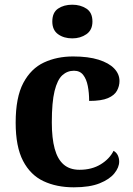

<svg xmlns="http://www.w3.org/2000/svg" viewBox="-20 -790 567 820"><path d="M295.2 10Q221.6 10 165.8 -16.3Q109.9 -42.5 78.4 -103Q46.9 -163.5 46.9 -266.2Q46.9 -374.3 79.6 -435.8Q112.3 -497.3 167.7 -523.1Q223.1 -548.9 291.9 -548.9Q357.1 -548.9 401.2 -535Q445.2 -521.1 467.8 -497.4Q490.3 -473.8 490.3 -444Q490.3 -422.7 479.7 -402.9Q469.1 -383.1 441.2 -371Q413.3 -359 360.7 -359Q360.7 -393.9 354.9 -423Q349.2 -452.2 335.2 -470.1Q321.3 -487.9 296 -487.9Q267.3 -487.9 246 -468.5Q224.8 -449 213 -401.1Q201.3 -353.1 201.3 -267.2Q201.3 -199.6 213.6 -154.7Q225.9 -109.7 252 -87.3Q278 -64.9 319.8 -64.9Q372 -64.9 410 -88.1Q448 -111.4 465 -145.9Q477.6 -138.7 483.3 -126.3Q489 -113.9 489 -99.9Q489 -75.2 468.5 -49.7Q448.1 -24.2 405.6 -7.1Q363.2 10 295.2 10ZM288.8 -626.1Q252.6 -626.1 228 -643.9Q203.4 -661.7 203.4 -698Q203.4 -736.5 228 -753.2Q252.6 -769.9 288.8 -769.9Q323.4 -769.9 349.1 -753.2Q374.8 -736.5 374.8 -698Q374.8 -661.7 349.1 -643.9Q323.4 -626.1 288.8 -626.1Z"/></svg>

Font: Noto Serif Telugu
Style: Regular
Weight: 400
Designer: Jelle Bosma - Monotype Design Team
Foundry: Monotype Imaging Inc.
Version: Version 2.003